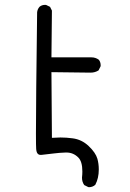

<svg xmlns="http://www.w3.org/2000/svg" viewBox="-20 -652 540 798"><path d="M350.1 126Q364.7 126 376 116.2Q390.6 88.9 390.6 52.2Q390.6 28.8 384.8 7.8Q377.4 -17.6 348.6 -44.9Q319.8 -72.3 281.7 -77.1Q255.9 -80.6 231 -80.6Q217.3 -80.6 195.8 -79.1L193.8 -352.1L356.4 -350.1Q375 -350.1 389.6 -359.4L397.9 -376Q398.4 -377.9 398.4 -379.9Q398.4 -394.5 390.6 -403.8Q377 -413.6 360.4 -413.6H193.8L195.8 -607.9L188 -623.5L171.9 -631.3Q169.9 -631.8 168 -631.8Q153.3 -631.8 144 -623.5Q135.7 -613.8 134.3 -601.1Q129.4 -225.1 129.4 -96.7Q129.4 -42.5 130.4 -32.2Q131.8 -14.2 141.1 -9.8Q146 -7.3 152.8 -8.3Q180.7 -11.2 203.4 -14.2Q226.1 -17.1 252.9 -18.1Q254.4 -18.1 255.9 -18.1Q284.7 -18.1 305.2 2.4Q322.3 19 322.3 61Q322.3 72.8 320.8 86.4Q320.8 104 330.1 117.2L346.7 125.5Q348.1 126 350.1 126Z"/></svg>

Font: Bakudai
Style: ExtraLight
Weight: 200
Version: Version 1.48